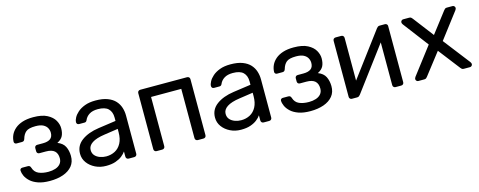

<svg xmlns="http://www.w3.org/2000/svg" viewBox="-28 -1046 3925 1572"><g transform="rotate(-15 1934.0 -260.0)"><path d="M255.2 10Q195.9 10 155.5 -4.4Q115.2 -18.7 90.8 -41.3Q66.3 -63.9 55 -88.5Q43.8 -113.2 43 -134.4Q42.6 -143 48.6 -148.4Q54.6 -153.8 63.1 -153.8H109.7Q119.4 -153.8 125.2 -149.4Q131.1 -145 134.4 -134.5Q146.1 -95.6 179.9 -80.6Q213.7 -65.6 262.9 -65.6Q295 -65.6 321.9 -74.4Q348.8 -83.2 364.4 -101.9Q380.1 -120.6 380.1 -149.1Q380.1 -190.1 356.8 -211Q333.4 -231.9 283.9 -231.9H229.3Q219.5 -231.9 213.5 -238.1Q207.5 -244.3 207.5 -253.9V-280.9Q207.5 -290.5 213.5 -296.7Q219.5 -302.9 229.3 -302.9H278.2Q319.1 -302.9 341.1 -318.8Q363.1 -334.7 363.1 -370.3Q363.1 -391.3 353 -410.3Q342.9 -429.3 319.6 -441.7Q296.2 -454 254.8 -454Q196.8 -454 173.5 -434.3Q150.2 -414.7 139.7 -376.8Q136.4 -366.3 130.6 -361.9Q124.7 -357.5 115 -357.5H69.5Q60.9 -357.5 55.1 -362.9Q49.3 -368.3 49.4 -376.9Q50.2 -407.1 62.8 -434.3Q75.4 -461.4 100.6 -483.3Q125.9 -505.1 164.3 -517.6Q202.7 -530 255.2 -530Q329.7 -530 373.2 -507Q416.7 -484.1 435.6 -450.6Q454.5 -417.1 454.5 -384.1Q454.5 -345.1 441.5 -319.2Q428.6 -293.3 393.2 -275.4Q438.4 -257.8 455.3 -223.8Q472.2 -189.7 473 -144.9Q473.8 -93.4 445.7 -59.1Q417.5 -24.7 368.1 -7.3Q318.6 10 255.2 10Z M731.1 10Q681.4 10 640.3 -10.2Q599.1 -30.4 574.2 -64.3Q549.3 -98.3 549.3 -140.9Q549.3 -209.8 605.2 -250.9Q661 -292 751.3 -304.9L899.5 -326V-354.6Q899.5 -402.6 872.3 -429.6Q845 -456.6 783.4 -456.6Q738.5 -456.6 710.9 -438.9Q683.3 -421.3 671.7 -392.6Q665.6 -378.3 651 -378.3H606.1Q594.5 -378.3 589.2 -384.7Q583.9 -391.1 584.1 -400.3Q584.3 -415.3 595.7 -437.1Q607 -458.9 630.8 -480.1Q654.6 -501.3 692.3 -515.6Q730 -530 783.7 -530Q844.4 -530 885.2 -514.3Q925.9 -498.6 949.6 -472.7Q973.2 -446.8 983.7 -414Q994.1 -381.3 994.1 -347.3V-22.9Q994.1 -12.7 987.7 -6.4Q981.3 0 971.1 0H924.5Q914.3 0 907.9 -6.4Q901.6 -12.7 901.6 -22.9V-66.4Q889.2 -48 867.3 -30.7Q845.4 -13.3 812.3 -1.7Q779.2 10 731.1 10ZM752.2 -64.9Q793.3 -64.9 826.9 -82.6Q860.5 -100.4 880.3 -137.4Q900.1 -174.4 900.1 -230.4V-258.3L784.2 -241.2Q712.7 -231.1 676.9 -207.3Q641.1 -183.5 641.1 -148.1Q641.1 -120 657.3 -101.7Q673.6 -83.4 699.2 -74.2Q724.7 -64.9 752.2 -64.9Z M1161.2 0Q1151 0 1144.6 -6.4Q1138.3 -12.7 1138.3 -22.9V-497.1Q1138.3 -507.3 1144.6 -513.6Q1151 -520 1161.2 -520H1557.8Q1568 -520 1574.4 -513.6Q1580.7 -507.3 1580.7 -497.1V-22.9Q1580.7 -12.7 1574.4 -6.4Q1568 0 1557.8 0H1510.4Q1500.3 0 1493.9 -6.4Q1487.5 -12.7 1487.5 -22.9V-440.1H1231.5V-22.9Q1231.5 -12.7 1225.1 -6.4Q1218.7 0 1208.6 0Z M1875.1 10Q1825.4 10 1784.3 -10.2Q1743.1 -30.4 1718.2 -64.3Q1693.3 -98.3 1693.3 -140.9Q1693.3 -209.8 1749.2 -250.9Q1805 -292 1895.3 -304.9L2043.5 -326V-354.6Q2043.5 -402.6 2016.3 -429.6Q1989 -456.6 1927.4 -456.6Q1882.5 -456.6 1854.9 -438.9Q1827.3 -421.3 1815.7 -392.6Q1809.6 -378.3 1795 -378.3H1750.1Q1738.5 -378.3 1733.2 -384.7Q1727.9 -391.1 1728.1 -400.3Q1728.3 -415.3 1739.7 -437.1Q1751 -458.9 1774.8 -480.1Q1798.6 -501.3 1836.3 -515.6Q1874 -530 1927.7 -530Q1988.4 -530 2029.2 -514.3Q2069.9 -498.6 2093.6 -472.7Q2117.2 -446.8 2127.7 -414Q2138.1 -381.3 2138.1 -347.3V-22.9Q2138.1 -12.7 2131.7 -6.4Q2125.3 0 2115.1 0H2068.5Q2058.3 0 2051.9 -6.4Q2045.6 -12.7 2045.6 -22.9V-66.4Q2033.2 -48 2011.3 -30.7Q1989.4 -13.3 1956.3 -1.7Q1923.2 10 1875.1 10ZM1896.2 -64.9Q1937.3 -64.9 1970.9 -82.6Q2004.5 -100.4 2024.3 -137.4Q2044.1 -174.4 2044.1 -230.4V-258.3L1928.2 -241.2Q1856.7 -231.1 1820.9 -207.3Q1785.1 -183.5 1785.1 -148.1Q1785.1 -120 1801.3 -101.7Q1817.6 -83.4 1843.2 -74.2Q1868.7 -64.9 1896.2 -64.9Z M2463.2 10Q2403.9 10 2363.5 -4.4Q2323.2 -18.7 2298.8 -41.3Q2274.3 -63.9 2263 -88.5Q2251.8 -113.2 2251 -134.4Q2250.6 -143 2256.6 -148.4Q2262.6 -153.8 2271.1 -153.8H2317.7Q2327.4 -153.8 2333.2 -149.4Q2339.1 -145 2342.4 -134.5Q2354.1 -95.6 2387.9 -80.6Q2421.7 -65.6 2470.9 -65.6Q2503 -65.6 2529.9 -74.4Q2556.8 -83.2 2572.4 -101.9Q2588.1 -120.6 2588.1 -149.1Q2588.1 -190.1 2564.8 -211Q2541.4 -231.9 2491.9 -231.9H2437.3Q2427.5 -231.9 2421.5 -238.1Q2415.5 -244.3 2415.5 -253.9V-280.9Q2415.5 -290.5 2421.5 -296.7Q2427.5 -302.9 2437.3 -302.9H2486.2Q2527.1 -302.9 2549.1 -318.8Q2571.1 -334.7 2571.1 -370.3Q2571.1 -391.3 2561 -410.3Q2550.9 -429.3 2527.6 -441.7Q2504.2 -454 2462.8 -454Q2404.8 -454 2381.5 -434.3Q2358.2 -414.7 2347.7 -376.8Q2344.4 -366.3 2338.6 -361.9Q2332.7 -357.5 2323 -357.5H2277.5Q2268.9 -357.5 2263.1 -362.9Q2257.3 -368.3 2257.4 -376.9Q2258.2 -407.1 2270.8 -434.3Q2283.4 -461.4 2308.6 -483.3Q2333.9 -505.1 2372.3 -517.6Q2410.7 -530 2463.2 -530Q2537.7 -530 2581.2 -507Q2624.7 -484.1 2643.6 -450.6Q2662.5 -417.1 2662.5 -384.1Q2662.5 -345.1 2649.5 -319.2Q2636.6 -293.3 2601.2 -275.4Q2646.4 -257.8 2663.3 -223.8Q2680.2 -189.7 2681 -144.9Q2681.8 -93.4 2653.7 -59.1Q2625.5 -24.7 2576.1 -7.3Q2526.6 10 2463.2 10Z M2815.6 0Q2807 0 2800.6 -6.4Q2794.3 -12.7 2794.3 -21.3V-497.1Q2794.3 -507.3 2800.6 -513.6Q2807 -520 2817.2 -520H2864.6Q2874.7 -520 2881.1 -513.6Q2887.5 -507.3 2887.5 -497.1V-73.2L2861.4 -100.1L3163.8 -504.6Q3168.8 -511 3174.7 -515.5Q3180.6 -520 3190.4 -520H3235.6Q3244.2 -520 3250.6 -514Q3256.9 -508.1 3256.9 -499.5V-22.9Q3256.9 -12.7 3250.6 -6.4Q3244.2 0 3234 0H3186.6Q3176.4 0 3170.1 -6.4Q3163.7 -12.7 3163.7 -22.9V-422.4L3192.2 -423.1L2887.4 -15.4Q2883.2 -9.8 2876.9 -4.9Q2870.6 0 2860.8 0Z M3378.9 0Q3370.6 0 3364.4 -6.2Q3358.2 -12.4 3358.2 -20.7Q3358.2 -24.4 3359.6 -28.8Q3361 -33.2 3365.4 -39.4L3538.8 -266.4L3376.1 -480.6Q3371.9 -486.6 3370.4 -490.9Q3368.9 -495.3 3368.9 -499.3Q3368.9 -507.6 3375.1 -513.8Q3381.3 -520 3389.6 -520H3441Q3451.9 -520 3457.7 -514.6Q3463.5 -509.3 3467.3 -504.3L3600.1 -330.7L3732.8 -503.4Q3737.4 -508.4 3742.8 -514.2Q3748.2 -520 3759.1 -520H3808.2Q3816.6 -520 3822.7 -513.8Q3828.9 -507.6 3828.9 -499.4Q3828.9 -495.3 3827.5 -490.9Q3826.1 -486.6 3821.7 -480.6L3656.8 -264.1L3830.7 -39.4Q3835.2 -33.2 3836.6 -28.9Q3838 -24.6 3838 -20.7Q3838 -12.4 3831.8 -6.2Q3825.6 0 3817.2 0H3764.2Q3753.6 0 3747.9 -5.2Q3742.3 -10.4 3738.3 -15.4L3597.5 -197.7L3456.2 -15.4Q3452.4 -10.6 3446.7 -5.3Q3441 0 3430.2 0Z"/></g></svg>

Font: Rubik Light
Style: Regular
Weight: 300
Designer: Hubert and Fischer
Foundry: Hubert and Fischer
Version: Version 2.300;gftools[0.9.30]